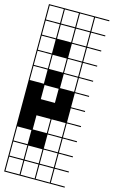

<svg xmlns="http://www.w3.org/2000/svg" viewBox="-148 -781 661 1115"><g transform="rotate(15 182.0 -224.0)"><path d="M363.6 278.8H0V187.9H6.1V272.7H90.9V187.9H97V272.7H181.8V187.9H187.9V272.7H272.7V187.9H0V-727.3H363.6V-721.2H278.8V-636.4H363.6V-630.3H278.8V-545.5H363.6V-539.4H278.8V-454.5H363.6V-448.5H278.8V-363.6H363.6V-357.6H278.8V-272.7H363.6V-266.7H278.8V-181.8H363.6V-175.8H278.8V-90.9H363.6V-84.8H278.8V0H363.6V6.1H278.8V90.9H363.6V97H278.8V181.8H363.6V187.9H278.8V272.7H363.6ZM97 -636.4H181.8V-721.2H97ZM187.9 -636.4H272.7V-721.2H187.9ZM6.1 -636.4H90.9V-721.2H6.1ZM187.9 -545.5H272.7V-630.3H187.9ZM6.1 -545.5H90.9V-630.3H6.1ZM97 -545.5H181.8V-630.3H97ZM187.9 -454.5H272.7V-539.4H187.9ZM6.1 -454.5H90.9V-539.4H6.1ZM97 -454.5H181.8V-539.4H97ZM187.9 -363.6H272.7V-448.5H187.9ZM6.1 -363.6H90.9V-448.5H6.1ZM97 -363.6H181.8V-448.5H97ZM6.1 -272.7H90.9V-357.6H6.1ZM187.9 -272.7H272.7V-357.6H187.9ZM97 -181.8H181.8V-266.7H97ZM97 0H181.8V-84.8H97ZM187.9 0H272.7V-84.8H187.9ZM187.9 90.9H272.7V6.1H187.9ZM6.1 90.9H90.9V6.1H6.1ZM97 181.8H181.8V97H97ZM6.1 181.8H90.9V97H6.1ZM272.7 97H187.9V181.8H272.7ZM90.9 -545.5H181.8V-454.5H90.9Z"/></g></svg>

Font: Micro 5 Charted
Style: Regular
Weight: 400
Designer: Sarah Cadigan-Fried
Version: Version 1.000; ttfautohint (v1.8.4.7-5d5b)